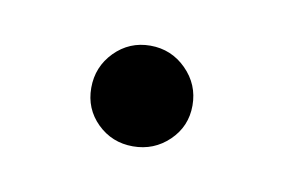

<svg xmlns="http://www.w3.org/2000/svg" viewBox="-29 -378 248 167"><g transform="rotate(10 94.5 -294.5)"><path d="M126 -262.7Q112.8 -250 94.2 -250Q75.7 -250 62.7 -262.7Q49.8 -275.4 49.8 -293.9Q49.8 -312.5 62.7 -325.7Q75.7 -338.9 94.2 -338.9Q112.8 -338.9 126 -325.7Q139.2 -312.5 139.2 -293.9Q139.2 -275.4 126 -262.7Z"/></g></svg>

Font: Prompt Light
Style: Regular
Weight: 300
Designer: Katatrad Team
Foundry: CadsonDemak
Version: Version 1.000;PS 001.000;hotconv 1.0.88;makeotf.lib2.5.64775